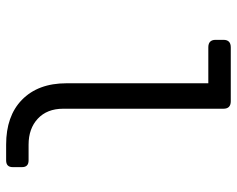

<svg xmlns="http://www.w3.org/2000/svg" viewBox="-93 -679 772 626"><g transform="rotate(90 293.0 -366.0)"><path d="M451.7 0Q358.4 0 305.7 -51.3Q251.5 -104 251.5 -196.8V-659.2H134.3Q109.9 -659.2 109.9 -683.1V-708.5Q109.9 -732.4 134.3 -732.4H310.1Q334.5 -732.4 334.5 -708.5V-186Q334.5 -133.3 367.2 -103Q399.4 -73.2 451.7 -73.2H502.9Q524.9 -73.2 524.9 -51.8V-21.5Q524.9 0 502.9 0Z"/></g></svg>

Font: Simply Mono
Style: Book
Weight: 400
Designer: Wojciech Kalinowski "wmk69" (wmk69@o2.pl)
Foundry: Wojciech Kalinowski "wmk69" (wmk69@o2.pl)
Version: Version 1.0.0